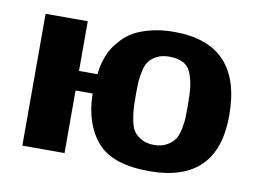

<svg xmlns="http://www.w3.org/2000/svg" viewBox="-60 -577 921 677"><g transform="rotate(10 400.0 -238.5)"><path d="M55 0V-472H206V-294H272Q274 -307 275.5 -317.5Q277 -328 284 -349.5Q291 -371 301 -387.5Q311 -404 329.5 -424Q348 -444 372 -457Q396 -470 432.5 -479Q469 -488 513 -488Q755 -488 755 -231Q755 11 511 11Q378 11 323.5 -52.5Q269 -116 267 -224H206V0ZM418 -249Q418 -216 419 -197.5Q420 -179 425 -154Q430 -129 439.5 -116Q449 -103 467 -93Q485 -83 512 -83Q538 -83 556.5 -93.5Q575 -104 584.5 -117.5Q594 -131 599 -155.5Q604 -180 604.5 -196Q605 -212 605 -240Q605 -280 602.5 -303Q600 -326 591.5 -351Q583 -376 563 -387.5Q543 -399 511 -399Q485 -399 467 -389.5Q449 -380 439.5 -367.5Q430 -355 425 -332.5Q420 -310 419 -293Q418 -276 418 -249Z"/></g></svg>

Font: Coval
Style: Black
Weight: 1000
Foundry: Context Ltd
Version: Version 001.000